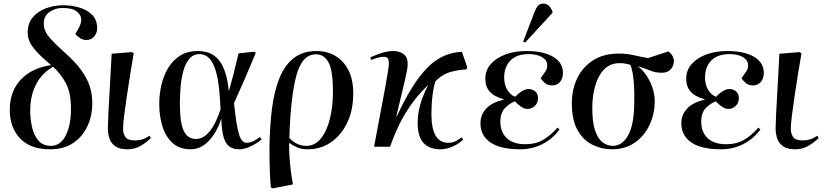

<svg xmlns="http://www.w3.org/2000/svg" viewBox="-20 -811 4583 1061"><path d="M257 14Q148 14 91 -46Q34 -106 34 -204Q34 -307 95.5 -371.5Q157 -436 262 -451Q209 -496 181.5 -526.5Q154 -557 143.5 -581Q133 -605 133 -631Q133 -681 160.5 -714.5Q188 -748 233.5 -765Q279 -782 331 -782Q375 -782 418 -769.5Q461 -757 489 -729Q517 -701 517 -654Q517 -630 501 -610Q485 -590 456 -590Q439 -590 423 -600Q407 -610 396 -623Q415 -654 422 -670Q429 -686 429 -701Q429 -727 405 -747Q381 -767 325 -767Q286 -767 254 -745Q222 -723 222 -682Q222 -658 231 -638Q240 -618 264.5 -591.5Q289 -565 336 -522Q395 -470 428.5 -424Q462 -378 476 -333.5Q490 -289 490 -238Q490 -174 464.5 -116.5Q439 -59 387 -22.5Q335 14 257 14ZM261 -5Q314 -5 343 -62Q372 -119 372 -206Q373 -297 344 -351Q315 -405 273 -442Q243 -426 214 -395Q185 -364 166 -315Q147 -266 147 -199Q147 -151 157.5 -106.5Q168 -62 193 -33.5Q218 -5 261 -5Z M685 14Q640 14 616.5 -3Q593 -20 584.5 -47Q576 -74 576 -104Q576 -126 579 -185.5Q582 -245 587 -330Q592 -415 597 -514L708 -523L719 -517Q710 -465 700 -403Q690 -341 681 -280.5Q672 -220 666 -171.5Q660 -123 660 -97Q660 -75 672 -55Q684 -35 727 -35Q745 -35 763.5 -40Q782 -45 806 -61L814 -48Q786 -21 754.5 -3.5Q723 14 685 14Z M1035 14Q972 14 933.5 -21Q895 -56 877.5 -113Q860 -170 860 -236Q860 -290 872 -342Q884 -394 910 -436.5Q936 -479 976 -504Q1016 -529 1072 -529Q1099 -529 1126.5 -521.5Q1154 -514 1178 -491.5Q1202 -469 1219.5 -425Q1237 -381 1244 -309H1245Q1259 -357 1268 -392.5Q1277 -428 1284 -457Q1291 -486 1298 -516L1382 -525L1394 -520Q1360 -438 1332 -373.5Q1304 -309 1273 -241L1279 -191Q1288 -111 1301.5 -66.5Q1315 -22 1344 -22Q1362 -22 1381 -31.5Q1400 -41 1416 -54L1426 -41Q1415 -31 1394.5 -18Q1374 -5 1349.5 4.5Q1325 14 1302 14Q1269 14 1248 -1Q1227 -16 1216 -52.5Q1205 -89 1203 -154H1202Q1189 -110 1164.5 -71.5Q1140 -33 1107 -9.5Q1074 14 1035 14ZM1062 -43Q1085 -43 1107.5 -56.5Q1130 -70 1153 -105Q1176 -140 1199 -207L1195 -271Q1189 -361 1174 -414Q1159 -467 1136 -489.5Q1113 -512 1082 -512Q1048 -512 1026.5 -486.5Q1005 -461 993.5 -420Q982 -379 978 -331.5Q974 -284 974 -239Q974 -131 996 -87Q1018 -43 1062 -43Z M1487 230 1477 225Q1473 194 1471 133.5Q1469 73 1469 -1Q1471 -118 1483.5 -214.5Q1496 -311 1525 -381.5Q1554 -452 1604 -490.5Q1654 -529 1730 -529Q1787 -529 1832.5 -502.5Q1878 -476 1905 -424Q1932 -372 1932 -295Q1932 -202 1898.5 -132.5Q1865 -63 1808.5 -24.5Q1752 14 1681 14Q1648 14 1623.5 4Q1599 -6 1579 -21H1578Q1577 10 1579.5 50.5Q1582 91 1587 132.5Q1592 174 1599 208ZM1673 -5Q1720 -5 1753 -45.5Q1786 -86 1803 -154.5Q1820 -223 1820 -306Q1820 -419 1796 -465Q1772 -511 1726 -511Q1650 -511 1618 -394.5Q1586 -278 1579 -49Q1619 -5 1673 -5Z M2414 14Q2354 14 2321 -20.5Q2288 -55 2288 -133Q2288 -181 2302 -232Q2316 -283 2347 -342Q2291 -289 2252 -233Q2213 -177 2188.5 -127Q2164 -77 2151.5 -43Q2139 -9 2135 0H2047Q2055 -42 2065.5 -97.5Q2076 -153 2087 -212Q2098 -271 2108 -324Q2118 -377 2123.5 -413.5Q2129 -450 2129 -461Q2129 -484 2121.5 -490.5Q2114 -497 2100 -497Q2083 -497 2064 -491Q2045 -485 2032 -479L2026 -494Q2052 -506 2087 -517.5Q2122 -529 2154 -529Q2185 -529 2209 -513Q2233 -497 2233 -457Q2233 -433 2217.5 -367Q2202 -301 2170 -168L2172 -167Q2236 -304 2294.5 -381.5Q2353 -459 2411.5 -491Q2470 -523 2533 -524L2562 -439L2557 -427Q2522 -427 2474 -414.5Q2426 -402 2387 -363Q2377 -338 2370.5 -286.5Q2364 -235 2364 -181Q2364 -104 2386.5 -63Q2409 -22 2457 -22Q2482 -22 2499 -31.5Q2516 -41 2531 -52L2540 -40Q2517 -17 2482 -1.5Q2447 14 2414 14Z M2855 14Q2745 14 2690 -24Q2635 -62 2635 -130Q2635 -177 2667.5 -211.5Q2700 -246 2764 -260V-262Q2709 -278 2685.5 -305.5Q2662 -333 2662 -376Q2662 -423 2692 -457Q2722 -491 2773 -510Q2824 -529 2889 -529Q2983 -529 3037 -497Q3091 -465 3091 -407Q3090 -375 3073.5 -357Q3057 -339 3031 -339Q3007 -339 2991.5 -352Q2976 -365 2968 -379Q2987 -405 2995.5 -418.5Q3004 -432 3004 -450Q3004 -478 2976 -495Q2948 -512 2901 -512Q2836 -512 2801.5 -477.5Q2767 -443 2766 -385Q2766 -342 2783.5 -314Q2801 -286 2827 -276Q2842 -293 2862 -306Q2882 -319 2902 -319Q2922 -319 2937.5 -306Q2953 -293 2953 -269Q2953 -242 2935.5 -225.5Q2918 -209 2894 -209Q2878 -209 2859.5 -221.5Q2841 -234 2826 -251Q2797 -241 2771 -214.5Q2745 -188 2745 -138Q2745 -81 2780.5 -47.5Q2816 -14 2883 -14Q2939 -14 2979.5 -37Q3020 -60 3061 -106L3072 -95Q3033 -43 2977 -14.5Q2921 14 2855 14ZM2882 -576 2871 -581 2934 -745Q2943 -768 2953 -779.5Q2963 -791 2982 -791Q3001 -791 3013 -779Q3025 -767 3033 -747V-740Z M3361 14Q3305 14 3254 -11Q3203 -36 3171.5 -92Q3140 -148 3140 -240Q3140 -317 3170 -379Q3200 -441 3258 -478Q3316 -515 3400 -515Q3442 -515 3482 -506Q3522 -497 3561 -490L3674 -527Q3690 -514 3697 -500.5Q3704 -487 3704 -475Q3704 -446 3685.5 -427Q3667 -408 3636 -409Q3602 -409 3574.5 -420.5Q3547 -432 3508 -444V-442Q3532 -424 3552.5 -393.5Q3573 -363 3585.5 -326Q3598 -289 3598 -252Q3598 -183 3570 -122Q3542 -61 3489 -23.5Q3436 14 3361 14ZM3367 -5Q3419 -5 3452 -65Q3485 -125 3485 -251Q3486 -291 3484 -331.5Q3482 -372 3476.5 -404.5Q3471 -437 3463 -453Q3445 -458 3432.5 -460Q3420 -462 3402 -462Q3332 -462 3293 -394Q3254 -326 3253 -214Q3253 -136 3268.5 -90Q3284 -44 3310 -24.5Q3336 -5 3367 -5Z M3965 14Q3855 14 3800 -24Q3745 -62 3745 -130Q3745 -177 3777.5 -211.5Q3810 -246 3874 -260V-262Q3819 -278 3795.5 -305.5Q3772 -333 3772 -376Q3772 -423 3802 -457Q3832 -491 3883 -510Q3934 -529 3999 -529Q4093 -529 4147 -497Q4201 -465 4201 -407Q4200 -375 4183.5 -357Q4167 -339 4141 -339Q4117 -339 4101.5 -352Q4086 -365 4078 -379Q4097 -405 4105.5 -418.5Q4114 -432 4114 -450Q4114 -478 4086 -495Q4058 -512 4011 -512Q3946 -512 3911.5 -477.5Q3877 -443 3876 -385Q3876 -342 3893.5 -314Q3911 -286 3937 -276Q3952 -293 3972 -306Q3992 -319 4012 -319Q4032 -319 4047.5 -306Q4063 -293 4063 -269Q4063 -242 4045.5 -225.5Q4028 -209 4004 -209Q3988 -209 3969.5 -221.5Q3951 -234 3936 -251Q3907 -241 3881 -214.5Q3855 -188 3855 -138Q3855 -81 3890.5 -47.5Q3926 -14 3993 -14Q4049 -14 4089.5 -37Q4130 -60 4171 -106L4182 -95Q4143 -43 4087 -14.5Q4031 14 3965 14Z M4375 14Q4330 14 4306.5 -3Q4283 -20 4274.5 -47Q4266 -74 4266 -104Q4266 -126 4269 -185.5Q4272 -245 4277 -330Q4282 -415 4287 -514L4398 -523L4409 -517Q4400 -465 4390 -403Q4380 -341 4371 -280.5Q4362 -220 4356 -171.5Q4350 -123 4350 -97Q4350 -75 4362 -55Q4374 -35 4417 -35Q4435 -35 4453.5 -40Q4472 -45 4496 -61L4504 -48Q4476 -21 4444.5 -3.5Q4413 14 4375 14Z"/></svg>

Font: Literata 72pt Medium
Style: Italic
Weight: 500
Italic angle: -2°
Designer: Latin by Veronika Burian and Jose Scaglione. Greek by Irene Vlachou. Cyrillic by Vera Evstafieva
Foundry: TypeTogether
Version: Version 3.002